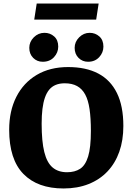

<svg xmlns="http://www.w3.org/2000/svg" viewBox="-20 -1048 751 1088"><path d="M340 20Q193 20 112.5 -62.5Q32 -145 32 -313Q32 -419 72.5 -499Q113 -579 188 -623.5Q263 -668 366 -668Q467 -668 536.5 -631.5Q606 -595 642.5 -521Q679 -447 679 -334Q679 -253 656 -188Q633 -123 589 -76.5Q545 -30 482 -5Q419 20 340 20ZM360 -72Q404 -72 434 -91.5Q464 -111 479.5 -161.5Q495 -212 495 -306Q495 -378 487.5 -429.5Q480 -481 462.5 -513Q445 -545 416.5 -560.5Q388 -576 347 -576Q318 -576 296 -567Q274 -558 259 -540Q244 -522 234.5 -494.5Q225 -467 220.5 -430.5Q216 -394 216 -347Q216 -247 231 -186.5Q246 -126 278 -99Q310 -72 360 -72ZM479 -698Q447 -698 425 -720Q403 -742 403 -777Q403 -811 428.5 -836.5Q454 -862 488 -862Q520 -862 543 -841.5Q566 -821 566 -784Q566 -750 542 -724Q518 -698 479 -698ZM222 -698Q190 -698 168 -720Q146 -742 146 -777Q146 -811 171.5 -836.5Q197 -862 232 -862Q264 -862 287 -841.5Q310 -821 310 -784Q310 -750 286 -724Q262 -698 222 -698ZM174 -937 188 -1028H539L525 -937Z"/></svg>

Font: Faustina ExtraBold
Style: Regular
Weight: 800
Designer: Alfonso Garcia
Foundry: http://www.omnibus-type.com
Version: Version 1.200